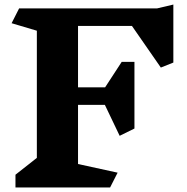

<svg xmlns="http://www.w3.org/2000/svg" viewBox="-20 -823 820 844"><path d="M742 -548 687 -526 560 -709H323V-439H442L515 -551H571V-258L506 -226L441 -362H323V-102L497 -64L464 1H48V-55L142 -129V-688L31 -721L64 -786H670L742 -803Z"/></svg>

Font: Inknut Antiqua
Style: Bold
Weight: 700
Designer: Claus Eggers Sørensen
Foundry: Claus Eggers Sørensen
Version: Version 1.003; ttfautohint (v1.8.2) -l 8 -r 50 -G 200 -x 14 